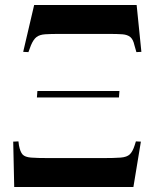

<svg xmlns="http://www.w3.org/2000/svg" viewBox="-20 -750 624 770"><path d="M94 -541 73 -542 117 -730H528L547 -542L527 -541L519 -569Q514 -592 502.5 -601.5Q491 -611 470.5 -612.5Q450 -614 415 -614H220Q183 -614 161 -612.5Q139 -611 126.5 -601.5Q114 -592 104 -568ZM128 -359 130 -385H459L457 -359ZM37 0 33 -182 54 -183 56 -167Q61 -141 70.5 -130.5Q80 -120 104.5 -118Q129 -116 178 -116H390Q439 -116 464 -118Q489 -120 500.5 -131Q512 -142 520 -167L525 -183L545 -182L515 0Z"/></svg>

Font: Literata 72pt ExtraBold
Style: Italic
Weight: 800
Italic angle: -2°
Designer: Latin by Veronika Burian and Jose Scaglione. Greek by Irene Vlachou. Cyrillic by Vera Evstafieva
Foundry: TypeTogether
Version: Version 3.002